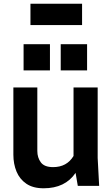

<svg xmlns="http://www.w3.org/2000/svg" viewBox="-20 -1001 603 1034"><path d="M52 0ZM215 13Q158 13 122 -11.5Q86 -36 69 -77Q52 -118 52 -168V-530H181V-188Q181 -152 200 -126.5Q219 -101 266 -101Q340 -101 376 -161V-530H506V-150L514 0H399L387 -70Q331 13 215 13ZM449 -622H307V-763H449ZM249 -622H107V-763H249ZM422 -866ZM422 -866H144V-981H422Z"/></svg>

Font: Tanohe Sans SemiBold
Style: Regular
Weight: 600
Designer: Village Type and Design LLC & Cristiano Sobral
Foundry: Cooper Hewitt Smithsonian Design Museum
Version: Version 1.00;September 29, 2021;FontCreator 13.0.0.2655 64-b